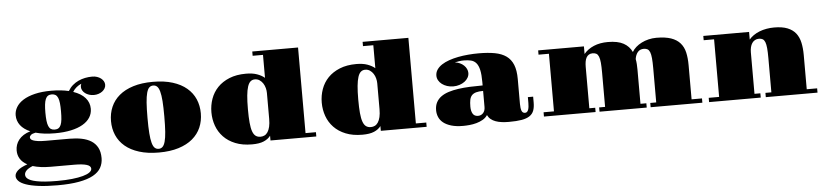

<svg xmlns="http://www.w3.org/2000/svg" viewBox="-51 -1047 6745 1571"><g transform="rotate(-5 3322.0 -262.0)"><path d="M31.7 108.9Q31.7 85.4 55.9 63Q80.1 40.5 135.7 21Q58.6 -20 58.6 -99.6Q58.6 -123 65.9 -145.3Q73.2 -167.5 88.6 -187Q104 -206.5 127.7 -221.7Q151.4 -236.8 183.6 -246.1Q130.4 -269 103 -304.9Q75.7 -340.8 75.7 -387.2Q75.7 -421.9 94.5 -453.6Q113.3 -485.4 151.4 -509.5Q189.5 -533.7 247.6 -547.9Q305.7 -562 384.3 -562Q425.3 -562 460.7 -558.1Q496.1 -554.2 526.9 -546.9Q542.5 -573.7 564.5 -592.8Q586.4 -611.8 612.5 -624Q638.7 -636.2 668 -642.1Q697.3 -647.9 727.5 -647.9Q748.5 -647.9 766.6 -641.8Q784.7 -635.7 798.1 -625.5Q811.5 -615.2 819.3 -601.6Q827.1 -587.9 827.1 -572.3Q827.1 -556.6 819.3 -543Q811.5 -529.3 798.1 -519Q784.7 -508.8 766.6 -502.7Q748.5 -496.6 727.5 -496.6Q707 -496.6 688.7 -502.7Q670.4 -508.8 656.7 -519Q643.1 -529.3 635.3 -543Q627.4 -556.6 627.4 -572.3Q627.4 -585 633.3 -597.7Q612.3 -588.9 593.5 -573.7Q574.7 -558.6 561.5 -536.6Q626 -514.6 659.4 -476.3Q692.9 -438 692.9 -387.2Q692.9 -347.7 672.4 -315.4Q651.9 -283.2 612.5 -260.3Q573.2 -237.3 515.6 -224.9Q458 -212.4 384.3 -212.4Q291.5 -212.4 225.6 -231.4Q197.8 -226.1 186.8 -216.3Q175.8 -206.5 175.8 -196.3Q175.8 -189.5 180.7 -182.6Q185.5 -175.8 199.5 -170.4Q213.4 -165 237.8 -161.4Q262.2 -157.7 301.8 -157.7H498Q551.8 -157.7 597.2 -148.7Q642.6 -139.6 675.5 -118.9Q708.5 -98.1 727.1 -63.5Q745.6 -28.8 745.6 22.5Q745.6 66.4 725.8 101.8Q706.1 137.2 661.4 162.1Q616.7 187 544.4 200.2Q472.2 213.4 367.7 213.4Q276.9 213.4 213.1 205.1Q149.4 196.8 109.1 182.6Q68.8 168.5 50.3 149.4Q31.7 130.4 31.7 108.9ZM384.3 -242.7Q402.8 -242.7 415.3 -250.7Q427.7 -258.8 435.1 -276.1Q442.4 -293.5 445.3 -320.8Q448.2 -348.1 448.2 -387.2Q448.2 -426.3 445.3 -453.6Q442.4 -481 435.1 -498.3Q427.7 -515.6 415.3 -523.7Q402.8 -531.7 384.3 -531.7Q365.7 -531.7 353.3 -523.7Q340.8 -515.6 333.5 -498.3Q326.2 -481 323 -453.6Q319.8 -426.3 319.8 -387.2Q319.8 -348.1 323 -320.8Q326.2 -293.5 333.5 -276.1Q340.8 -258.8 353.3 -250.7Q365.7 -242.7 384.3 -242.7ZM109.9 104Q109.9 111.3 113 119.6Q116.2 127.9 125.7 136.2Q135.3 144.5 152.6 151.9Q169.9 159.2 198.7 165Q227.5 170.9 269 174.3Q310.5 177.7 368.2 177.7Q437 177.7 490.2 171.9Q543.5 166 579.8 156Q616.2 146 635 132.1Q653.8 118.2 653.8 102.1Q653.8 78.6 619.1 68.1Q584.5 57.6 519 57.6H325.2Q281.2 57.6 244.6 52.7Q208 47.9 177.7 38.6Q140.1 54.2 125 70.6Q109.9 86.9 109.9 104Z M848.6 -271.5Q848.6 -334.5 871.6 -387.7Q894.5 -440.9 940.4 -479.7Q986.3 -518.6 1055.7 -540.3Q1125 -562 1217.8 -562Q1310.5 -562 1379.6 -540.3Q1448.7 -518.6 1494.6 -479.7Q1540.5 -440.9 1563.5 -387.7Q1586.4 -334.5 1586.4 -271.5Q1586.4 -208.5 1563.5 -155.5Q1540.5 -102.5 1494.6 -63.7Q1448.7 -24.9 1379.6 -3.2Q1310.5 18.6 1217.8 18.6Q1125 18.6 1055.7 -3.2Q986.3 -24.9 940.4 -63.7Q894.5 -102.5 871.6 -155.5Q848.6 -208.5 848.6 -271.5ZM1217.8 -11.7Q1236.3 -11.7 1249.5 -23.9Q1262.7 -36.1 1271 -65.9Q1279.3 -95.7 1283 -145.8Q1286.6 -195.8 1286.6 -271.5Q1286.6 -347.7 1283 -397.7Q1279.3 -447.8 1271 -477.5Q1262.7 -507.3 1249.5 -519.5Q1236.3 -531.7 1217.8 -531.7Q1198.7 -531.7 1185.5 -519.5Q1172.4 -507.3 1164.1 -477.5Q1155.8 -447.8 1152.1 -397.7Q1148.4 -347.7 1148.4 -271.5Q1148.4 -195.8 1152.1 -145.8Q1155.8 -95.7 1164.1 -65.9Q1172.4 -36.1 1185.5 -23.9Q1198.7 -11.7 1217.8 -11.7Z M1673.3 -271.5Q1673.3 -329.6 1692.1 -382.3Q1710.9 -435.1 1749.3 -474.9Q1787.6 -514.6 1845.7 -538.3Q1903.8 -562 1982.4 -562Q2036.1 -562 2073.2 -548.6Q2110.4 -535.2 2134.8 -514.6V-703.1H2049.8V-738.3H2425.8V-35.2H2511.2V0H2134.8V-39.1Q2114.7 -12.2 2078.6 3.2Q2042.5 18.6 1982.4 18.6Q1903.8 18.6 1845.7 -4.9Q1787.6 -28.3 1749.3 -68.4Q1710.9 -108.4 1692.1 -160.9Q1673.3 -213.4 1673.3 -271.5ZM2056.6 -37.6Q2074.7 -37.6 2089.8 -45.2Q2105 -52.7 2116 -69.6Q2127 -86.4 2133.3 -112.8Q2139.6 -139.2 2139.6 -177.2V-390.1Q2139.6 -409.2 2134.3 -430.2Q2128.9 -451.2 2117.7 -468.8Q2106.4 -486.3 2089.6 -497.8Q2072.8 -509.3 2050.3 -509.3Q2029.8 -509.3 2015.1 -496.8Q2000.5 -484.4 1991.2 -456.1Q1981.9 -427.7 1977.5 -382.6Q1973.1 -337.4 1973.1 -271.5Q1973.1 -205.1 1977.3 -160.2Q1981.4 -115.2 1991.2 -88.1Q2001 -61 2017.1 -49.3Q2033.2 -37.6 2056.6 -37.6Z M2579.6 -271.5Q2579.6 -329.6 2598.4 -382.3Q2617.2 -435.1 2655.5 -474.9Q2693.8 -514.6 2752 -538.3Q2810.1 -562 2888.7 -562Q2942.4 -562 2979.5 -548.6Q3016.6 -535.2 3041 -514.6V-703.1H2956.1V-738.3H3332V-35.2H3417.5V0H3041V-39.1Q3021 -12.2 2984.9 3.2Q2948.7 18.6 2888.7 18.6Q2810.1 18.6 2752 -4.9Q2693.8 -28.3 2655.5 -68.4Q2617.2 -108.4 2598.4 -160.9Q2579.6 -213.4 2579.6 -271.5ZM2962.9 -37.6Q2981 -37.6 2996.1 -45.2Q3011.2 -52.7 3022.2 -69.6Q3033.2 -86.4 3039.6 -112.8Q3045.9 -139.2 3045.9 -177.2V-390.1Q3045.9 -409.2 3040.5 -430.2Q3035.2 -451.2 3023.9 -468.8Q3012.7 -486.3 2995.8 -497.8Q2979 -509.3 2956.5 -509.3Q2936 -509.3 2921.4 -496.8Q2906.7 -484.4 2897.5 -456.1Q2888.2 -427.7 2883.8 -382.6Q2879.4 -337.4 2879.4 -271.5Q2879.4 -205.1 2883.5 -160.2Q2887.7 -115.2 2897.5 -88.1Q2907.2 -61 2923.3 -49.3Q2939.5 -37.6 2962.9 -37.6Z M3506.3 -127.9Q3506.3 -165.5 3520.5 -192.6Q3534.7 -219.7 3560.5 -238.5Q3586.4 -257.3 3622.6 -268.8Q3658.7 -280.3 3702.9 -286.6Q3747.1 -293 3797.9 -295.2Q3848.6 -297.4 3903.3 -297.4V-324.7Q3903.3 -387.2 3894.8 -424.8Q3886.2 -462.4 3868.9 -482.4Q3851.6 -502.4 3826.2 -508.5Q3800.8 -514.6 3767.1 -514.6Q3749 -514.6 3728.8 -511.7Q3708.5 -508.8 3692.9 -504.9Q3715.3 -502.4 3734.4 -493.7Q3753.4 -484.9 3767.1 -471.7Q3780.8 -458.5 3788.3 -442.4Q3795.9 -426.3 3795.9 -409.7Q3795.9 -389.2 3785.6 -371.1Q3775.4 -353 3757.3 -339.6Q3739.3 -326.2 3715.3 -318.4Q3691.4 -310.5 3664.1 -310.5Q3636.7 -310.5 3613 -318.4Q3589.4 -326.2 3571.5 -339.6Q3553.7 -353 3543.5 -371.1Q3533.2 -389.2 3533.2 -409.7Q3533.2 -437 3548.1 -459Q3563 -481 3588.6 -497.8Q3614.3 -514.6 3649.2 -526.9Q3684.1 -539.1 3724.1 -546.9Q3764.2 -554.7 3807.4 -558.3Q3850.6 -562 3893.6 -562Q3969.7 -562 4026.1 -551.5Q4082.5 -541 4119.9 -514.4Q4157.2 -487.8 4175.8 -441.7Q4194.3 -395.5 4194.3 -324.7V-120.1Q4194.3 -83.5 4201.9 -63.7Q4209.5 -43.9 4230 -43.9Q4240.2 -43.9 4246.8 -50.5Q4253.4 -57.1 4257.1 -67.9Q4260.7 -78.6 4262.2 -92.8Q4263.7 -106.9 4263.7 -121.6V-169.9H4307.1V-121.6Q4307.1 -82.5 4297.1 -55.7Q4287.1 -28.8 4262.5 -12.2Q4237.8 4.4 4196.5 11.5Q4155.3 18.6 4092.8 18.6Q4061 18.6 4033.4 15.1Q4005.9 11.7 3983.2 3.4Q3960.4 -4.9 3943.8 -18.6Q3927.2 -32.2 3917.5 -52.7Q3902.8 -30.3 3878.4 -16.4Q3854 -2.4 3825.7 5.4Q3797.4 13.2 3768.6 15.9Q3739.7 18.6 3715.8 18.6Q3658.7 18.6 3618.7 6.6Q3578.6 -5.4 3553.7 -25.4Q3528.8 -45.4 3517.6 -72Q3506.3 -98.6 3506.3 -127.9ZM3788.1 -133.3Q3788.1 -97.2 3801.3 -75Q3814.5 -52.7 3844.7 -52.7Q3870.1 -52.7 3886.7 -71Q3903.3 -89.4 3903.3 -120.1V-252.4Q3868.2 -252.4 3845.7 -246.1Q3823.2 -239.7 3810.3 -225.8Q3797.4 -211.9 3792.7 -189Q3788.1 -166 3788.1 -133.3Z M4380.9 -35.2H4466.3V-508.3H4380.9V-543.5H4756.8V-481Q4788.6 -519.5 4838.9 -540.8Q4889.2 -562 4954.6 -562Q5036.1 -562 5083 -536.1Q5129.9 -510.3 5151.9 -462.9Q5163.6 -483.9 5184.1 -502Q5204.6 -520 5231 -533.4Q5257.3 -546.9 5288.6 -554.4Q5319.8 -562 5353 -562Q5426.3 -562 5473.4 -545.7Q5520.5 -529.3 5548.1 -497.8Q5575.7 -466.3 5586.2 -420.7Q5596.7 -375 5596.7 -315.9V-35.2H5682.1V0H5257.3V-35.2H5306.2V-315.9Q5306.2 -366.2 5303.2 -398.2Q5300.3 -430.2 5293 -448.5Q5285.6 -466.8 5273.4 -473.9Q5261.2 -481 5242.7 -481Q5210.9 -481 5193.1 -459.7Q5175.3 -438.5 5169.9 -403.3Q5173.8 -383.3 5175.3 -361.6Q5176.8 -339.8 5176.8 -315.9V-35.2H5225.1V0H4837.4V-35.2H4886.2V-315.9Q4886.2 -366.2 4883.3 -398.2Q4880.4 -430.2 4873 -448.5Q4865.7 -466.8 4853.5 -473.9Q4841.3 -481 4822.8 -481Q4804.2 -481 4791.5 -473.1Q4778.8 -465.3 4771 -451.2Q4763.2 -437 4760 -417.5Q4756.8 -397.9 4756.8 -375V-35.2H4805.2V0H4380.9Z M5737.3 -35.2H5822.8V-508.3H5737.3V-543.5H6113.3V-481Q6128.9 -500 6151.1 -515.1Q6173.3 -530.3 6200.2 -540.8Q6227.1 -551.3 6257.6 -556.6Q6288.1 -562 6320.3 -562Q6386.7 -562 6429.9 -544.7Q6473.1 -527.3 6498 -495.4Q6522.9 -463.4 6532.7 -417.7Q6542.5 -372.1 6542.5 -315.9V-35.2H6627.9V0H6203.1V-35.2H6252V-315.9Q6252 -366.2 6249 -398.2Q6246.1 -430.2 6238.8 -448.5Q6231.4 -466.8 6219.2 -473.9Q6207 -481 6188.5 -481Q6169.9 -481 6155.8 -473.1Q6141.6 -465.3 6132.1 -451.2Q6122.6 -437 6117.9 -417.5Q6113.3 -397.9 6113.3 -375V-35.2H6161.6V0H5737.3Z"/></g></svg>

Font: GravitasOne
Style: Regular
Weight: 400
Designer: Riccardo De Franceschi
Foundry: Sorkin Type Co.
Version: Version 1.001